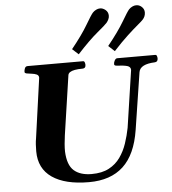

<svg xmlns="http://www.w3.org/2000/svg" viewBox="-64 -1050 1003 1122"><g transform="rotate(-5 437.5 -489.0)"><path d="M413.1 14.2Q272.9 14.2 196.8 -38.3Q120.6 -90.8 120.6 -192.4Q120.6 -212.4 121.8 -231.9Q123 -251.5 126 -266.6L175.3 -619.1Q175.3 -633.3 162.8 -638.9Q150.4 -644.5 134 -646.2Q117.7 -647.9 105.2 -650.4Q92.8 -652.8 92.8 -660.2Q92.8 -670.9 97.4 -681.9Q102.1 -692.9 114.3 -692.9H439Q446.3 -692.9 448.7 -684.8Q451.2 -676.8 451.2 -670.4Q451.2 -649.9 432.1 -649.9Q405.3 -649.9 386.7 -646.5Q368.2 -643.1 358.2 -636.2Q348.1 -629.4 346.7 -618.7L295.4 -270.5Q292 -247.6 289.8 -221.2Q287.6 -194.8 288.1 -176.3Q291.5 -96.7 328.4 -64.2Q365.2 -31.7 432.1 -31.7Q493.2 -31.7 533.9 -53.5Q574.7 -75.2 600.3 -111.6Q626 -147.9 640.9 -192.4Q655.8 -236.8 664.6 -282.2L714.4 -617.7Q714.4 -636.2 694.6 -642.1Q674.8 -647.9 633.3 -649.9Q618.2 -650.4 618.2 -660.2Q618.2 -670.9 624.5 -681.9Q630.9 -692.9 639.6 -692.9H862.3Q869.6 -692.9 872.1 -685.3Q874.5 -677.7 874.5 -671.4Q874.5 -650.4 855.5 -649.9Q814 -648.4 790 -636.2Q766.1 -624 762.2 -600.6L710.4 -266.6Q688 -123 614 -54.4Q540 14.2 413.1 14.2ZM629.4 -735.4 593.3 -768.6Q656.7 -847.2 689.5 -902.8Q722.2 -958.5 733.4 -971.2Q741.7 -980 753.2 -985.8Q764.6 -991.7 776.9 -991.7Q794.4 -991.7 808.1 -979.5Q823.7 -965.8 823.7 -945.8Q823.7 -933.6 819.3 -923.1Q814.9 -912.6 807.1 -904.3Q799.8 -896 775.6 -876Q751.5 -856 714.1 -821.5Q676.8 -787.1 629.4 -735.4ZM417.5 -735.4 381.3 -768.6Q444.8 -847.2 477.5 -903.1Q510.3 -959 521.5 -971.2Q529.8 -980 541.3 -985.8Q552.7 -991.7 564.9 -991.7Q581.1 -991.7 596.2 -979.5Q612.3 -966.3 612.3 -944.8Q612.3 -933.6 607.2 -923.1Q602.1 -912.6 595.2 -904.3Q584 -891.6 536.4 -852.3Q488.8 -813 417.5 -735.4Z"/></g></svg>

Font: Gelasio
Style: Italic
Weight: 400
Italic angle: -8.5°
Designer: Eben Sorkin
Foundry: Eben Sorkin
Version: Version 1.008